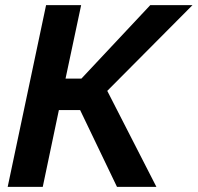

<svg xmlns="http://www.w3.org/2000/svg" viewBox="-20 -730 772 750"><path d="M10 0 160 -710H297L236 -423H298L567 -710H732L399 -375L591 0H437L293 -300H210L147 0Z"/></svg>

Font: Raleway-v4020
Style: Bold Italic
Weight: 700
Italic angle: -12°
Designer: Matt McInerney, Pablo Impallari, Rodrigo Fuenzalida
Foundry: Matt McInerney, Pablo Impallari, Rodrigo Fuenzalida
Version: Version 4.020;PS 004.020;hotconv 1.0.88;makeotf.lib2.5.64775